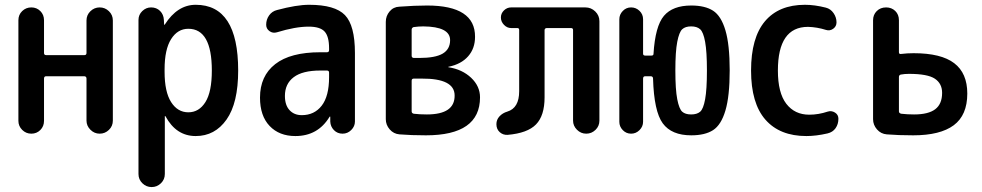

<svg xmlns="http://www.w3.org/2000/svg" viewBox="-20 -550 4040 790"><path d="M55.7 -52.7V-466.8Q55.7 -489.3 71.3 -504.4Q86.9 -519.5 108.9 -519.5Q130.9 -519.5 146 -504.4Q161.1 -489.3 161.1 -466.8V-332Q161.1 -323.2 169.9 -323.2H327.1Q335.9 -323.2 335.9 -332V-465.8Q335.9 -488.3 352.1 -503.9Q368.2 -519.5 390.1 -519.5Q412.1 -519.5 428.2 -503.9Q444.3 -488.3 444.3 -465.8V-53.7Q444.3 -31.2 428.2 -15.6Q412.1 0 390.1 0Q368.2 0 352.1 -16.1Q335.9 -32.2 335.9 -53.7V-226.6Q335.9 -235.4 327.1 -236.3H169.9Q161.1 -236.3 161.1 -226.6V-52.7Q161.1 -30.3 146 -15.1Q130.9 0 108.9 0Q86.9 0 71.3 -15.6Q55.7 -31.2 55.7 -52.7Z M657.2 -264.6V-254.9Q657.2 -171.9 684.1 -129.9Q710.9 -87.9 754.9 -87.9Q798.8 -87.9 825.2 -129.9Q851.6 -171.9 851.6 -259.8Q851.6 -431.6 754.9 -431.6Q710.9 -431.6 684.1 -389.2Q657.2 -346.7 657.2 -264.6ZM549.8 166V-467.8Q549.8 -489.3 565.4 -504.4Q581.1 -519.5 601.6 -519.5Q624 -519.5 638.7 -504.9Q653.3 -490.2 654.3 -467.8L655.3 -448.2H656.2Q658.2 -448.2 658.2 -449.2Q710 -530.3 785.2 -530.3Q960 -530.3 960 -259.8Q960 -126 912.1 -58.1Q864.3 9.8 785.2 9.8Q705.1 9.8 661.1 -71.3Q661.1 -72.3 659.2 -72.3H658.2V166Q658.2 188.5 642.1 204.1Q626 219.7 604 219.7Q582 219.7 565.9 204.1Q549.8 188.5 549.8 166Z M1297.9 -259.8Q1224.6 -259.8 1188.5 -232.4Q1152.3 -205.1 1152.3 -155.3Q1152.3 -117.2 1171.4 -96.7Q1190.4 -76.2 1221.7 -76.2Q1273.4 -76.2 1303.7 -115.2Q1334 -154.3 1334 -232.4V-251Q1334 -259.8 1325.2 -259.8ZM1195.3 9.8Q1128.9 9.8 1089.4 -31.7Q1049.8 -73.2 1049.8 -148.4Q1049.8 -237.3 1112.3 -286.1Q1174.8 -335 1297.9 -335H1325.2Q1334 -335 1334 -343.8V-351.6Q1334 -400.4 1315.4 -420.4Q1296.9 -440.4 1250 -440.4Q1195.3 -440.4 1119.1 -417Q1102.5 -412.1 1088.9 -421.9Q1075.2 -431.6 1075.2 -448.2Q1075.2 -469.7 1087.4 -486.8Q1099.6 -503.9 1120.1 -508.8Q1200.2 -530.3 1252 -530.3Q1358.4 -530.3 1399.4 -487.8Q1440.4 -445.3 1440.4 -332V-49.8Q1440.4 -30.3 1425.3 -15.1Q1410.2 0 1389.6 0Q1368.2 0 1354 -14.6Q1339.8 -29.3 1338.9 -49.8V-69.3Q1338.9 -70.3 1337.9 -70.3Q1335.9 -70.3 1335.9 -69.3Q1288.1 9.8 1195.3 9.8Z M1673.8 -217.8V-91.8Q1673.8 -84 1682.6 -82Q1707 -79.1 1736.3 -79.1Q1851.6 -79.1 1850.6 -157.2Q1850.6 -227.5 1714.8 -226.6H1682.6Q1673.8 -226.6 1673.8 -217.8ZM1673.8 -427.7V-320.3Q1673.8 -312.5 1682.6 -311.5H1704.1Q1771.5 -311.5 1801.8 -329.6Q1832 -347.7 1832 -384.8Q1832 -440.4 1721.7 -441.4Q1702.1 -441.4 1681.6 -438.5Q1673.8 -435.5 1673.8 -427.7ZM1624 2.9Q1599.6 1 1583.5 -17.6Q1567.4 -36.1 1567.4 -59.6V-460Q1567.4 -484.4 1583 -502.9Q1598.6 -521.5 1623 -522.5Q1686.5 -527.3 1737.3 -527.3Q1935.5 -527.3 1934.6 -398.4Q1934.6 -350.6 1906.2 -318.4Q1877.9 -286.1 1826.2 -275.4Q1824.2 -275.4 1824.2 -274.4L1825.2 -273.4Q1881.8 -264.6 1918.5 -230Q1955.1 -195.3 1955.1 -149.4Q1955.1 6.8 1732.4 6.8Q1671.9 6.8 1624 2.9Z M2068.4 4.9Q2049.8 5.9 2036.1 -6.3Q2022.5 -18.6 2022.5 -39.1Q2022.5 -57.6 2035.2 -71.3Q2047.9 -85 2067.4 -90.8Q2116.2 -105.5 2116.2 -174.8V-426.8Q2116.2 -434.6 2108.4 -434.6H2083Q2066.4 -434.6 2053.7 -447.8Q2041 -460.9 2041 -478Q2041 -495.1 2053.7 -507.3Q2066.4 -519.5 2083 -519.5H2388.7Q2412.1 -519.5 2429.2 -502.9Q2446.3 -486.3 2446.3 -462.9V-53.7Q2446.3 -31.2 2430.2 -15.6Q2414.1 0 2392.1 0Q2370.1 0 2354 -16.1Q2337.9 -32.2 2337.9 -53.7V-426.8Q2337.9 -434.6 2329.1 -434.6H2230.5Q2221.7 -434.6 2220.7 -426.8V-149.4Q2220.7 -74.2 2185.5 -38.1Q2150.4 -2 2068.4 4.9Z M2860.8 -429.7Q2847.7 -441.4 2823.7 -441.4Q2799.8 -441.4 2787.1 -429.7Q2774.4 -418 2766.6 -377.9Q2758.8 -337.9 2758.8 -259.8Q2758.8 -181.6 2766.6 -141.6Q2774.4 -101.6 2787.1 -90.3Q2799.8 -79.1 2823.7 -79.1Q2847.7 -79.1 2860.8 -90.3Q2874 -101.6 2881.3 -141.6Q2888.7 -181.6 2888.7 -259.8Q2888.7 -337.9 2881.3 -377.9Q2874 -418 2860.8 -429.7ZM2528.3 -48.8V-470.7Q2528.3 -490.2 2542.5 -504.9Q2556.6 -519.5 2576.7 -519.5Q2596.7 -519.5 2611.3 -505.4Q2626 -491.2 2626 -470.7V-329.1Q2626 -321.3 2634.8 -321.3H2660.2Q2668.9 -321.3 2668.9 -328.1Q2675.8 -442.4 2711.9 -484.9Q2748 -527.3 2824.2 -527.3Q2880.9 -527.3 2914.1 -505.9Q2947.3 -484.4 2964.8 -425.3Q2982.4 -366.2 2982.4 -260.3Q2982.4 -154.3 2964.8 -95.2Q2947.3 -36.1 2914.1 -14.6Q2880.9 6.8 2824.2 6.8Q2743.2 6.8 2707 -42.5Q2670.9 -91.8 2667 -226.6Q2667 -235.4 2658.2 -236.3H2634.8Q2626 -236.3 2626 -226.6V-48.8Q2626 -29.3 2611.3 -14.6Q2596.7 0 2576.7 0Q2556.6 0 2542.5 -14.6Q2528.3 -29.3 2528.3 -48.8Z M3297.9 9.8Q3188.5 9.8 3129.4 -57.6Q3070.3 -125 3070.3 -259.8Q3070.3 -394.5 3127.4 -462.4Q3184.6 -530.3 3292 -530.3Q3332 -530.3 3377.9 -518.6Q3397.5 -513.7 3409.7 -496.1Q3421.9 -478.5 3421.9 -458Q3421.9 -441.4 3408.2 -431.6Q3394.5 -421.9 3378.9 -426.8Q3341.8 -438.5 3304.7 -439.5Q3180.7 -439.5 3180.7 -259.8Q3180.7 -168 3215.3 -123Q3250 -78.1 3309.6 -78.1Q3347.7 -78.1 3385.7 -90.8Q3401.4 -95.7 3415.5 -86.9Q3429.7 -78.1 3429.7 -61.5Q3429.7 -39.1 3418 -22.5Q3406.2 -5.9 3384.8 -1Q3337.9 9.8 3297.9 9.8Z M3678.7 -233.4V-91.8Q3678.7 -84 3688.5 -82Q3712.9 -79.1 3741.2 -79.1Q3799.8 -79.1 3828.1 -100.6Q3856.4 -122.1 3856.4 -168Q3856.4 -206.1 3826.7 -226.1Q3796.9 -246.1 3719.7 -246.1Q3702.1 -246.1 3686.5 -243.2Q3678.7 -241.2 3678.7 -233.4ZM3628.9 2.9Q3604.5 1 3588.4 -17.6Q3572.3 -36.1 3572.3 -59.6V-466.8Q3572.3 -489.3 3587.4 -504.4Q3602.5 -519.5 3626 -519.5Q3648.4 -519.5 3663.6 -504.9Q3678.7 -490.2 3678.7 -466.8V-335Q3678.7 -326.2 3688.5 -328.1Q3712.9 -331.1 3739.3 -331.1Q3852.5 -331.1 3906.2 -290Q3960 -249 3960 -165Q3960 -76.2 3904.3 -34.7Q3848.6 6.8 3737.3 6.8Q3676.8 6.8 3628.9 2.9Z"/></svg>

Font: Rounded Mgen+ 1m medium
Style: Regular
Weight: 500
Designer: [Source Han Sans]
Ryoko NISHIZUKA  (kana & ideographs); Paul D. Hunt (Latin, Greek & Cyrillic); Wenlong ZHANG  (bopomofo
Version: Version 1.059.20150602